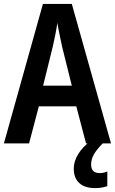

<svg xmlns="http://www.w3.org/2000/svg" viewBox="-20 -735 590 984"><path d="M421 0 371 -190H179L129 0H0L200 -715H348L549 0ZM299 -493Q293 -521 285.5 -556.5Q278 -592 274 -618Q270 -590 263.5 -557Q257 -524 250 -494L201 -296H348ZM447 108Q447 152 490 152Q503 152 513 149.5Q523 147 530 144V219Q518 223 503 226Q488 229 468 229Q414 229 386 203Q358 177 358 129Q358 92 381 54.5Q404 17 447 -15L506 0Q474 33 460.5 57.5Q447 82 447 108Z"/></svg>

Font: Noto Sans Myanmar UI Condensed SemiBold
Style: Regular
Weight: 600
Width: 3
Designer: Monotype Design Team
Foundry: Monotype Imaging Inc.
Version: Version 2.103; ttfautohint (v1.8.4.7-5d5b)